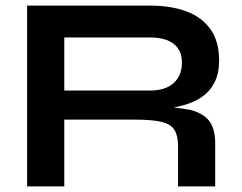

<svg xmlns="http://www.w3.org/2000/svg" viewBox="-20 -667 866 687"><path d="M77 0V-647H516Q591 -647 646.5 -626.5Q702 -606 733 -562.5Q764 -519 764 -451Q764 -405 748 -373Q732 -341 703.5 -321Q675 -301 638 -291Q620 -286 602 -282Q635 -279 660 -274Q705 -263 727.5 -235.5Q750 -208 750 -154V0H617V-145Q617 -182 604 -202.5Q591 -223 557.5 -231Q524 -239 461 -239H210V0ZM210 -343H516Q572 -343 601.5 -370Q631 -397 631 -443Q631 -487 601.5 -510Q572 -533 516 -533H210Z"/></svg>

Font: Syne Modified
Style: Bold
Weight: 700
Designer: Lucas Descroix
Foundry: Bonjour Monde
Version: Version 2.200